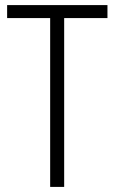

<svg xmlns="http://www.w3.org/2000/svg" viewBox="-20 -734 450 754"><path d="M232 0H177V-663H8V-714H402V-663H232Z"/></svg>

Font: Noto Sans Lao Looped Condensed Light
Style: Regular
Weight: 300
Width: 3
Designer: Mark Frömberg, Ben Mitchell
Foundry: The Fontpad Ltd
Version: Version 1.002; ttfautohint (v1.8.4.7-5d5b)